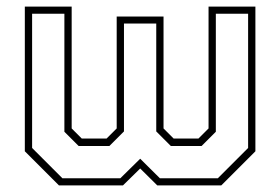

<svg xmlns="http://www.w3.org/2000/svg" viewBox="-20 -560 846 580"><path d="M55 -540H196.5V-172L227 -141.5H302L332.5 -172V-510H474V-172L504.5 -141.5H579.5L610 -172V-540H751.5V-103L648.5 0H455L403.5 -51L351.5 0H158L55 -103ZM77 -518.5V-113L168.5 -21.5H343.5L403.5 -80.5L463 -21.5H638L729.5 -113V-518.5H632V-162L589 -119H496L452 -163V-489H354.5V-163L310.5 -119H217.5L174.5 -162V-518.5Z"/></svg>

Font: Tourney ExtraLight
Style: Regular
Weight: 250
Designer: Tyler Finck
Foundry: Etcetera Type Co
Version: Version 1.015